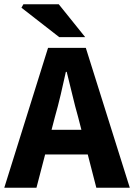

<svg xmlns="http://www.w3.org/2000/svg" viewBox="-26 -875 625 895"><path d="M-6 0 198 -652H374L579 0H423L338 -330Q324 -379 311 -434Q298 -489 285 -540H281Q270 -489 257 -434Q244 -379 230 -330L144 0ZM128 -155V-270H442V-155ZM250 -702 74 -839 83 -855H248L371 -702Z"/></svg>

Font: Source Sans 3 ExtraLight
Style: Bold
Weight: 700
Version: Version 3.052;hotconv 1.1.0;makeotfexe 2.6.0